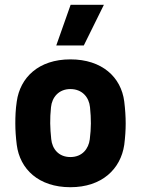

<svg xmlns="http://www.w3.org/2000/svg" viewBox="-20 -770 589 802"><path d="M274 12C406 12 484 -64 499 -165C503 -197 505 -226 505 -254C505 -283 503 -313 499 -346C486 -448 406 -522 274 -522C141 -522 64 -446 50 -346C45 -313 44 -283 44 -254C44 -226 46 -197 50 -165C63 -64 141 12 274 12ZM274 -114C225 -114 198 -148 194 -189C189 -236 188 -273 193 -322C197 -363 225 -398 274 -398C324 -398 352 -363 356 -322C361 -272 361 -236 355 -188C350 -149 324 -114 274 -114ZM215 -580H330L414 -750H275Z"/></svg>

Font: Finlandica
Style: Bold
Weight: 700
Designer: Niklas Ekholm, Juho Hiilivirta, Jaakko Suomalainen
Foundry: Helsinki Type Studio
Version: Version 2.000;Glyphs 3.2 (3202)